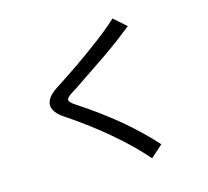

<svg xmlns="http://www.w3.org/2000/svg" viewBox="-119 -951 1238 1141"><g transform="rotate(-15 500.0 -380.5)"><path d="M753.9 -15.6Q668 -111.3 560.5 -201.2Q453.1 -290 325.2 -374Q306.6 -385.7 296.9 -395.5Q287.1 -405.3 287.1 -413.1Q287.1 -420.9 296.9 -430.7Q306.6 -440.4 326.2 -452.1Q334 -456.1 354.5 -469.7Q374 -482.4 406.2 -504.9Q502.9 -569.3 565.4 -612.3Q627.9 -656.2 656.2 -677.7Q690.4 -705.1 712.9 -721.7Q734.4 -738.3 743.2 -745.1Q717.8 -767.6 667 -812.5Q605.5 -754.9 501 -678.7Q397.5 -601.6 250 -505.9Q211.9 -482.4 193.4 -459Q174.8 -434.6 174.8 -411.1Q174.8 -388.7 191.4 -366.2Q209 -342.8 243.2 -321.3Q379.9 -229.5 489.3 -135.7Q598.6 -43 679.7 50.8Q704.1 28.3 753.9 -15.6Z"/></g></svg>

Font: Aptus Gothic JP
Style: Medium
Weight: 400
Designer: Fuminori Ogawa / Motoya
Version: Version 1